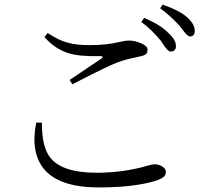

<svg xmlns="http://www.w3.org/2000/svg" viewBox="-20 -818 888 838"><path d="M411 0Q241 0 174 -78Q112 -150 138 -283H163Q162 -175 201 -128Q254 -64 401 -64Q516 -64 621 -94Q646 -101 653 -101Q672 -101 687 -92Q704 -82 704 -68.5Q704 -55 695.5 -47Q687 -39 666 -31Q571 0 411 0ZM296 -450 284 -469Q299 -479 333 -502Q400 -547 422 -562Q436 -572 419 -573Q327 -571 282 -585Q222 -602 174 -656L188 -674Q235 -642 278 -631Q314 -621 373 -621Q444 -621 503 -635Q528 -641 541 -641Q569 -641 596 -629Q624 -617 624 -601Q624 -588 616.5 -581.5Q609 -575 591 -572Q586 -571 575 -568Q528 -559 491 -545Q451 -530 321 -463Q304 -454 296 -450ZM724 -593Q713 -593 691 -626Q686 -635 683 -639Q640 -691 597 -722L609 -740Q680 -710 715 -674Q748 -644 748 -617Q748 -593 724 -593ZM809 -659Q799 -659 781 -683Q771 -697 764 -705Q721 -752 679 -782L690 -798Q766 -771 796 -743Q830 -714 830 -683Q830 -659 809 -659Z"/></svg>

Font: GenRyuMin TW R
Style: Regular
Weight: 400
Version: Version 1.501;PS 1;hotconv 16.6.51;makeotf.lib2.5.65220